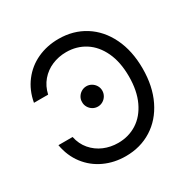

<svg xmlns="http://www.w3.org/2000/svg" viewBox="-163 -869 1018 1031"><g transform="rotate(-30 346.5 -353.5)"><path d="M330.1 -72.3Q395 -72.3 446.5 -105Q498 -137.7 527.8 -201.2Q557.6 -264.6 557.6 -353.5Q557.6 -442.4 527.8 -505.9Q498 -569.3 446.5 -602.1Q395 -634.8 330.1 -634.8Q283.2 -634.8 242.2 -617.4Q201.2 -600.1 172.1 -566.2Q143.1 -532.2 132.8 -485.4H44.9Q57.6 -556.2 97.7 -608.6Q137.7 -661.1 198 -689Q258.3 -716.8 330.1 -716.8Q420.9 -716.8 491.7 -672.4Q562.5 -627.9 602.5 -545.7Q642.6 -463.4 642.6 -353.5Q642.6 -243.7 602.5 -161.4Q562.5 -79.1 491.7 -34.7Q420.9 9.8 330.1 9.8Q258.8 9.8 198.5 -18.1Q138.2 -45.9 97.9 -98.4Q57.6 -150.9 44.9 -222.7H132.8Q142.6 -175.3 171.6 -141.4Q200.7 -107.4 241.9 -89.8Q283.2 -72.3 330.1 -72.3ZM270.5 -359.4Q270 -376 278.6 -390.4Q287.1 -404.8 301.5 -413.3Q315.9 -421.9 333 -421.9Q349.6 -421.9 364 -413.3Q378.4 -404.8 387 -390.4Q395.5 -376 395.5 -359.4Q395.5 -342.3 387 -327.6Q378.4 -313 364 -304.4Q349.6 -295.9 333 -295.9Q315.9 -295.9 301.5 -304.4Q287.1 -313 278.6 -327.6Q270 -342.3 270.5 -359.4Z"/></g></svg>

Font: Pretendard JP
Style: Regular
Weight: 400
Designer: Base glyphs from Inter by Rasmus Andersson; Hangeul glyphs from Noto Sans CJK(Source Han Sans) by Jang Soo-young and Kan
Foundry: Kil Hyung-jin
Version: Version 1.309